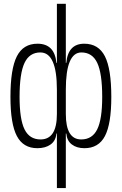

<svg xmlns="http://www.w3.org/2000/svg" viewBox="-20 -752 626 987"><path d="M414.1 9.8Q374.5 9.8 349.4 -9.3Q324.2 -28.3 320.8 -65.4H318.4V214.8H272.5V-65.4H270Q266.6 -28.3 240.2 -9.3Q213.9 9.8 171.9 9.8Q99.6 9.8 66.7 -52.7Q33.7 -115.2 33.7 -253.9Q33.7 -397.9 66.7 -462.6Q99.6 -527.3 172.9 -527.3Q260.7 -527.3 270 -428.7H272.5V-732.4H318.4V-428.7H320.8Q329.6 -527.3 413.1 -527.3Q486.3 -527.3 519.3 -462.6Q552.2 -397.9 552.2 -253.9Q552.2 -115.2 519.5 -52.7Q486.8 9.8 414.1 9.8ZM272.5 -291Q272.5 -482.4 187.5 -482.4Q131.3 -482.4 106 -428.5Q80.6 -374.5 80.6 -253.9Q80.6 -138.7 106.2 -86.9Q131.8 -35.2 188.5 -35.2Q272.5 -35.2 272.5 -166ZM318.4 -166Q318.4 -35.2 397.5 -35.2Q454.1 -35.2 479.7 -86.9Q505.4 -138.7 505.4 -253.9Q505.4 -374.5 480 -428.5Q454.6 -482.4 398.4 -482.4Q318.4 -482.4 318.4 -291Z"/></svg>

Font: Cascadia Code NF ExtraLight
Style: Regular
Weight: 200
Monospace: yes
Designer: Aaron Bell
Foundry: Saja Typeworks
Version: Version 2404.023; ttfautohint (v1.8.4)